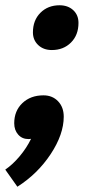

<svg xmlns="http://www.w3.org/2000/svg" viewBox="-37 -518 348 729"><path d="M261 -431Q261 -385 232.5 -356.5Q204 -328 160 -328Q128 -328 108 -347Q88 -366 88 -395Q88 -441 116.5 -469.5Q145 -498 189 -498Q221 -498 241 -479.5Q261 -461 261 -431ZM205 -75Q205 -8 155.5 67Q106 142 29 191L-17 126Q11 107 37.5 75.5Q64 44 81 9Q77 10 71 10Q47 10 32 -7Q17 -24 17 -50Q17 -97 48 -126.5Q79 -156 128 -156Q162 -156 183.5 -133.5Q205 -111 205 -75Z"/></svg>

Font: Sarabun
Style: Bold Italic
Weight: 700
Italic angle: -10°
Designer: Suppakit Chalermlarp | Katatrad Co.,Ltd.
Foundry: Cadson Demak Co.,Ltd.
Version: Version 1.000; ttfautohint (v1.6)